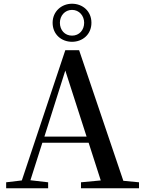

<svg xmlns="http://www.w3.org/2000/svg" viewBox="-20 -1009 775 1029"><path d="M366 -785C422 -785 470 -824 470 -887C470 -950 422 -989 366 -989C310 -989 262 -948 262 -887C262 -824 310 -785 366 -785ZM366 -818C327 -818 301 -848 301 -887C301 -924 327 -956 366 -956C405 -956 431 -924 431 -887C431 -848 405 -818 366 -818ZM330 -631 444 -277H218ZM414 0H725V-32L641 -40L404 -740H330L97 -42L13 -32V0H238V-32L143 -43L207 -244H455L520 -42L414 -32Z"/></svg>

Font: Noto Serif SC SemiBold
Style: Regular
Weight: 600
Designer: Ryoko NISHIZUKA 西塚涼子 (kana & ideographs); Frank Grießhammer (Latin, Greek & Cyrillic); Wenlong ZHANG 张文龙 (bopomofo); San
Foundry: Adobe
Version: Version 2.001;hotconv 1.1.0;makeotfexe 2.6.0